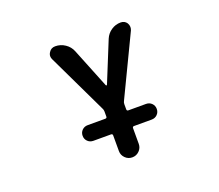

<svg xmlns="http://www.w3.org/2000/svg" viewBox="-123 -720 1245 1091"><g transform="rotate(-20 500.0 -174.5)"><path d="M442.4 137.7V43Q442.4 33.2 432.6 33.2H326.2Q305.7 33.2 292 19.5Q278.3 5.9 278.3 -14.2Q278.3 -34.2 292 -47.9Q305.7 -61.5 326.2 -61.5H432.6Q442.4 -61.5 442.4 -71.3V-102.5Q442.4 -112.3 437.5 -121.1L264.6 -482.4Q259.8 -492.2 259.8 -502Q259.8 -513.7 267.6 -525.4Q280.3 -545.9 305.7 -545.9Q337.9 -545.9 364.7 -527.8Q391.6 -509.8 403.3 -480.5L500 -240.2Q501 -237.3 503.9 -237.3Q506.8 -237.3 507.8 -240.2L606.4 -482.4Q618.2 -510.7 644 -528.3Q669.9 -545.9 701.2 -545.9Q725.6 -545.9 738.3 -526.4Q745.1 -514.6 745.1 -502.9Q745.1 -493.2 741.2 -483.4L567.4 -121.1Q562.5 -112.3 562.5 -102.5V-71.3Q562.5 -61.5 572.3 -61.5H678.7Q699.2 -61.5 712.9 -47.9Q726.6 -34.2 726.6 -14.2Q726.6 5.9 712.9 19.5Q699.2 33.2 678.7 33.2H572.3Q562.5 33.2 562.5 43V137.7Q562.5 162.1 544.9 179.7Q527.3 197.3 502.4 197.3Q477.5 197.3 460 179.7Q442.4 162.1 442.4 137.7Z"/></g></svg>

Font: Rounded-X Mgen+ 1m medium
Style: Regular
Weight: 500
Designer: [Source Han Sans]
Ryoko NISHIZUKA  (kana & ideographs); Paul D. Hunt (Latin, Greek & Cyrillic); Wenlong ZHANG  (bopomofo
Version: Version 1.059.20150602